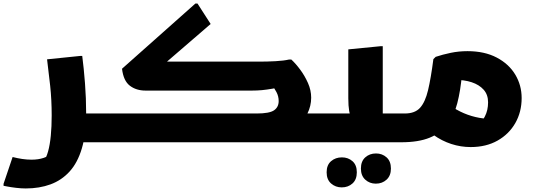

<svg xmlns="http://www.w3.org/2000/svg" viewBox="-62 -801 3014 1081"><path d="M397 0V-162H557V-20L537 0ZM9 83Q36 90 63 94Q90 98 115 98Q154 98 183.5 88Q213 78 224 69L180 113Q198 90 208.5 52.5Q219 15 224 -36.5Q229 -88 229 -151Q229 -239 220.5 -318Q212 -397 203 -467L389 -486H401Q410 -417 416.5 -332.5Q423 -248 423 -165Q423 -47 399 34Q375 115 330 164.5Q285 214 222.5 237Q160 260 83 260Q57 260 28 256.5Q-1 253 -21.5 249Q-42 245 -42 245V234Z M1383 0 1474 -162H1795L1794 -20L1774 0ZM537 0 538 -142 558 -162H1383Q1455 -162 1481 -180Q1507 -198 1507 -232Q1507 -259 1494.5 -282.5Q1482 -306 1470 -320L1548 -317Q1503 -307 1471 -301.5Q1439 -296 1412.5 -293.5Q1386 -291 1357 -291H757Q705 -291 669 -318.5Q633 -346 625 -414L1038 -781H1050L1124 -666L819 -403L792 -454H1394Q1443 -454 1489.5 -456.5Q1536 -459 1566 -466H1578Q1603 -443 1628.5 -408.5Q1654 -374 1672 -333.5Q1690 -293 1690 -251Q1690 -204 1668.5 -161Q1647 -118 1593 -84L1559 -21Q1531 -12 1495 -6Q1459 0 1414 0Z M1795 -162H1986L1922 -135Q1909 -146 1904 -175.5Q1899 -205 1899 -248V-523L2082 -541H2093V-84L2014 -162H2217V-20L2197 0H1775V-142ZM1970 148Q1970 107 1994.5 85Q2019 63 2055 63Q2090 63 2114.5 85Q2139 107 2139 148Q2139 188 2114.5 210.5Q2090 233 2054 233Q2019 233 1994.5 210.5Q1970 188 1970 148ZM1777 169Q1777 128 1802 106.5Q1827 85 1863 85Q1898 85 1922.5 106.5Q1947 128 1947 169Q1947 210 1922.5 232Q1898 254 1862 254Q1827 254 1802 232Q1777 210 1777 169Z M2570 -513Q2666 -513 2734.5 -477Q2803 -441 2839 -381Q2875 -321 2875 -249Q2875 -171 2839.5 -108.5Q2804 -46 2739.5 -9.5Q2675 27 2588 27Q2532 27 2478.5 9.5Q2425 -8 2378.5 -41.5Q2332 -75 2296 -126L2440 -236Q2468 -207 2508.5 -184Q2549 -161 2593 -148Q2637 -135 2677 -133Q2695 -132 2703.5 -132Q2712 -132 2718 -133L2627 -80Q2650 -111 2668 -145.5Q2686 -180 2686 -225Q2686 -268 2661 -296Q2636 -324 2593.5 -338Q2551 -352 2499 -351L2539 -383Q2531 -291 2512.5 -219.5Q2494 -148 2456.5 -99.5Q2419 -51 2356.5 -25.5Q2294 0 2197 0V-142L2217 -162Q2274 -162 2303 -194Q2332 -226 2348 -293Q2364 -360 2378 -468L2391 -481Q2430 -494 2475.5 -503.5Q2521 -513 2570 -513Z"/></svg>

Font: Kufam ExtraBold
Style: Italic
Weight: 800
Italic angle: -11°
Designer: Artur Schmal
Foundry: Original Type
Version: Version 1.301; ttfautohint (v1.8.3)